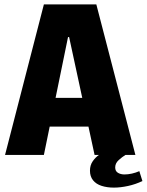

<svg xmlns="http://www.w3.org/2000/svg" viewBox="-20 -706 669 875"><path d="M3 0 180 -686H419L597 0H411L295 -537H290L180 0ZM137 -129V-260H456V-129ZM499 149Q468 149 443 141Q418 133 404 115.5Q390 98 390 72Q390 47 402.5 29Q415 11 431 0H552Q537 9 521 23.5Q505 38 505 57Q505 74 517.5 81.5Q530 89 547 89Q564 89 581.5 85Q599 81 615 74L629 119Q598 134 563.5 141.5Q529 149 499 149Z"/></svg>

Font: Chivo Mono Medium ExtraBold
Style: Regular
Weight: 800
Monospace: yes
Version: Version 1.008